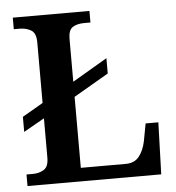

<svg xmlns="http://www.w3.org/2000/svg" viewBox="-52 -762 745 811"><g transform="rotate(-5 321.0 -357.0)"><path d="M32 0V-49H59Q86 -49 106 -61.5Q126 -74 126 -112V-279L38 -229V-293L126 -344V-601Q126 -640 105.5 -652.5Q85 -665 56 -665H32V-714H357V-665H331Q300 -665 281.5 -653Q263 -641 263 -604V-422L411 -509V-444L263 -358V-57H453Q491 -57 510.5 -82Q530 -107 538 -145L552 -220H606L599 0Z"/></g></svg>

Font: Noto Serif Telugu SemiBold
Style: Regular
Weight: 600
Designer: Jelle Bosma - Monotype Design Team
Foundry: Monotype Imaging Inc.
Version: Version 2.005; ttfautohint (v1.8.4.7-5d5b)